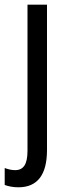

<svg xmlns="http://www.w3.org/2000/svg" viewBox="-46 -608 291 817"><path d="M32 189Q15 189 -0.5 186Q-16 183 -26 179V107Q-15 111 -4 113.5Q7 116 19 116Q45 116 58 96.5Q71 77 71 33V-588H154V30Q154 189 32 189Z"/></svg>

Font: Noto Sans Tamil UI Condensed
Style: Regular
Weight: 400
Width: 3
Designer: Jelle Bosma - Monotype Design Team
Foundry: Monotype Imaging Inc.
Version: Version 2.004; ttfautohint (v1.8.4.7-5d5b)